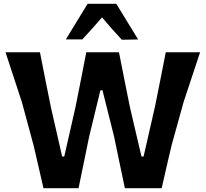

<svg xmlns="http://www.w3.org/2000/svg" viewBox="-20 -987 1078 1007"><path d="M208 0Q196 -52.5 182 -113Q168 -173.5 156 -225L95.5 -449Q76 -508.5 52.8 -579.2Q29.5 -650 9 -713H189.5Q203 -644 218.2 -567.5Q233.5 -491 247.5 -422L306 -166H317L376 -425.5Q389.5 -492 404.5 -569Q419.5 -646 432.5 -713H604Q617.5 -644 632.5 -569Q647.5 -494 661.5 -424.5L722 -166H733L792.5 -426Q806 -493 821.2 -569.5Q836.5 -646 849.5 -713H1029.5Q1008.5 -649.5 985.2 -579.5Q962 -509.5 942.5 -450.5L880 -225Q867.5 -172 853.5 -112Q839.5 -52 828 0H635Q621.5 -64 606.5 -135.2Q591.5 -206.5 578.5 -270L517.5 -513.5H506.5L447.5 -270Q434.5 -206.5 419.8 -135Q405 -63.5 392 0ZM619 -778.5Q566 -835 515 -896Q490 -866.5 464 -837.5Q438 -808.5 412 -780.5H325.5Q354 -827.5 382.5 -873.8Q411 -920 439.5 -967H590Q618.5 -920.5 647 -873.8Q675.5 -827 704.5 -780Z"/></svg>

Font: Commissioner Loud SemiBold
Style: Regular
Weight: 600
Designer: Kostas Bartsokas
Foundry: Kostas Bartsokas
Version: Version 1.000; ttfautohint (v1.8.3)